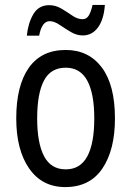

<svg xmlns="http://www.w3.org/2000/svg" viewBox="-20 -801 533 780"><path d="M447 -320Q447 -192 396 -116.5Q345 -41 245 -41Q151 -41 98.5 -116.5Q46 -192 46 -320Q46 -453 97 -525.5Q148 -598 247 -598Q340 -598 393.5 -527Q447 -456 447 -320ZM131 -320Q131 -220 159 -166.5Q187 -113 247 -113Q306 -113 334.5 -165.5Q363 -218 363 -320Q363 -421 334.5 -473.5Q306 -526 247 -526Q186 -526 158.5 -473.5Q131 -421 131 -320ZM89 -656Q94 -707 115.5 -743.5Q137 -780 180 -780Q206 -780 229.5 -766Q253 -752 274 -737.5Q295 -723 315 -723Q332 -723 341 -738.5Q350 -754 356 -781H406Q402 -722 378 -689.5Q354 -657 316 -657Q291 -657 267 -671.5Q243 -686 221.5 -700.5Q200 -715 182 -715Q150 -715 139 -656Z"/></svg>

Font: Noto Sans Tamil UI Condensed
Style: Regular
Weight: 400
Width: 3
Designer: Jelle Bosma - Monotype Design Team
Foundry: Monotype Imaging Inc.
Version: Version 2.004; ttfautohint (v1.8.4.7-5d5b)